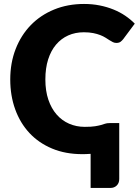

<svg xmlns="http://www.w3.org/2000/svg" viewBox="-20 -756 684 946"><path d="M567.5 -149.5V126Q567.5 146 555.2 158Q543 170 524 170H426.5V2Q414.5 3 403.5 3.2Q392.5 3.5 385.5 3.5Q302.5 3.5 236.8 -24Q171 -51.5 125.2 -100.5Q79.5 -149.5 55 -217Q30.5 -284.5 30.5 -364.5Q30.5 -446 57 -514.2Q83.5 -582.5 131.5 -632Q179.5 -681.5 246.5 -709Q313.5 -736.5 394 -736.5Q435 -736.5 471.2 -729.2Q507.5 -722 539 -709.2Q570.5 -696.5 597 -678.5Q623.5 -660.5 644 -639.5L587 -563Q581.5 -556 574 -550.2Q566.5 -544.5 553 -544.5Q544 -544.5 536 -548.5Q528 -552.5 519 -558.2Q510 -564 499.2 -570.8Q488.5 -577.5 473.8 -583.2Q459 -589 439.2 -593Q419.5 -597 393 -597Q351 -597 316.2 -581.5Q281.5 -566 256.2 -536.2Q231 -506.5 217.2 -463.2Q203.5 -420 203.5 -364.5Q203.5 -308.5 218.2 -265Q233 -221.5 259 -191.8Q285 -162 320.5 -146.5Q356 -131 397.5 -131Q430.5 -131 448.5 -134Q466.5 -137 478 -140.2Q489.5 -143.5 498 -146.5Q506.5 -149.5 520 -149.5Z"/></svg>

Font: Lato Black
Style: Regular
Weight: 900
Designer: Lukasz Dziedzic
Foundry: tyPoland Lukasz Dziedzic
Version: Version 2.007; 2014-02-27